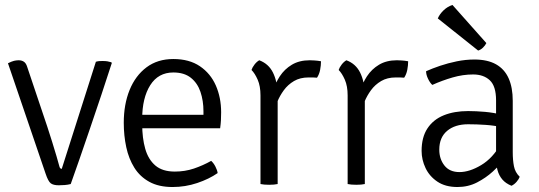

<svg xmlns="http://www.w3.org/2000/svg" viewBox="-20 -739 2164 771"><path d="M365 -491Q373.5 -493.5 380.2 -493.8Q387 -494 393 -494Q403 -494 411 -492.8Q419 -491.5 427 -489L429 -486Q410 -426.5 387.2 -358.5Q364.5 -290.5 341.5 -223.2Q318.5 -156 298.5 -98Q278.5 -40 264 0Q253 3 240.2 4Q227.5 5 216 5Q194.5 5 184 -2.8Q173.5 -10.5 163 -42L12 -485Q27 -492.5 36.5 -494.8Q46 -497 55 -497Q67 -497 75.8 -491.2Q84.5 -485.5 89 -471L170 -230Q179.5 -201.5 189.2 -170Q199 -138.5 207 -111.5Q215 -84.5 219 -69Q221.5 -61 228 -61Z M519 -224V-278H797V-292Q797 -334.5 785 -370Q773 -405.5 746.2 -426.8Q719.5 -448 676 -448Q615.5 -448 583.2 -396.8Q551 -345.5 551 -262V-240Q551 -184.5 563.2 -141.5Q575.5 -98.5 604 -74.2Q632.5 -50 682 -50Q722.5 -50 758.8 -62.2Q795 -74.5 828 -93Q838 -84 845.2 -69.8Q852.5 -55.5 854 -44Q819.5 -20 771.8 -4Q724 12 673 12Q617.5 12 579.8 -8.8Q542 -29.5 519.5 -65.5Q497 -101.5 487 -148Q477 -194.5 477 -246Q477 -320 500.5 -377.8Q524 -435.5 568.5 -468.8Q613 -502 676 -502Q740 -502 782.8 -473Q825.5 -444 846.8 -395.5Q868 -347 868 -288Q868 -270 867.2 -256Q866.5 -242 864 -224Z M1269 -493Q1269 -476.5 1265.5 -458.5Q1262 -440.5 1253 -427Q1245 -428 1236.2 -428Q1227.5 -428 1219 -428Q1185 -428 1160.5 -413.5Q1136 -399 1119.8 -376.8Q1103.5 -354.5 1094 -331Q1084.5 -307.5 1080 -289L1067 -305Q1067 -336.5 1075.8 -370Q1084.5 -403.5 1103.5 -432.5Q1122.5 -461.5 1152.2 -479.2Q1182 -497 1224 -497Q1231.5 -497 1243.2 -496.2Q1255 -495.5 1269 -493ZM990 -458Q993 -468 1001.8 -479.5Q1010.5 -491 1021 -497Q1058.5 -483 1076 -447.8Q1093.5 -412.5 1095 -363V0Q1081.5 3 1061 3Q1039.5 3 1026 0V-356Q1026 -393 1014.8 -418.8Q1003.5 -444.5 990 -458Z M1619 -493Q1619 -476.5 1615.5 -458.5Q1612 -440.5 1603 -427Q1595 -428 1586.2 -428Q1577.5 -428 1569 -428Q1535 -428 1510.5 -413.5Q1486 -399 1469.8 -376.8Q1453.5 -354.5 1444 -331Q1434.5 -307.5 1430 -289L1417 -305Q1417 -336.5 1425.8 -370Q1434.5 -403.5 1453.5 -432.5Q1472.5 -461.5 1502.2 -479.2Q1532 -497 1574 -497Q1581.5 -497 1593.2 -496.2Q1605 -495.5 1619 -493ZM1340 -458Q1343 -468 1351.8 -479.5Q1360.5 -491 1371 -497Q1408.5 -483 1426 -447.8Q1443.5 -412.5 1445 -363V0Q1431.5 3 1411 3Q1389.5 3 1376 0V-356Q1376 -393 1364.8 -418.8Q1353.5 -444.5 1340 -458Z M1673 -133Q1673 -188 1696.5 -223.5Q1720 -259 1762 -276Q1804 -293 1860 -293Q1891.5 -293 1927.8 -289.8Q1964 -286.5 1996 -278V-228Q1966 -235 1930.2 -237.5Q1894.5 -240 1860 -240Q1807 -240 1775.5 -213.5Q1744 -187 1744 -138Q1744 -100.5 1764.8 -74.2Q1785.5 -48 1825 -48Q1865.5 -48 1912.2 -76Q1959 -104 1991 -161L2003 -95Q1986 -75 1958.8 -50Q1931.5 -25 1895.8 -6.5Q1860 12 1817 12Q1768.5 12 1736.5 -9.5Q1704.5 -31 1688.8 -64.2Q1673 -97.5 1673 -133ZM2067 -29Q2063.5 -19.5 2054.5 -9Q2045.5 1.5 2034 7Q2010.5 -2.5 1997 -18.5Q1983.5 -34.5 1977.8 -55.8Q1972 -77 1972 -103V-336Q1972 -393 1947 -416.5Q1922 -440 1880 -440Q1839 -440 1797.5 -428Q1756 -416 1716 -398Q1706.5 -406.5 1698.8 -422.8Q1691 -439 1691 -453Q1715.5 -464 1747.2 -474.8Q1779 -485.5 1814.5 -492.8Q1850 -500 1885 -500Q1937.5 -500 1971.8 -480.8Q2006 -461.5 2022.5 -424.5Q2039 -387.5 2039 -334V-128Q2039 -96 2043.8 -71.5Q2048.5 -47 2067 -29ZM1797 -719Q1777.5 -713 1761.5 -697.8Q1745.5 -682.5 1738 -665L1900 -536Q1910.5 -539 1919.5 -547.8Q1928.5 -556.5 1933 -566Z"/></svg>

Font: Signika Negative Light Light
Style: Regular
Weight: 300
Version: Version 2.001